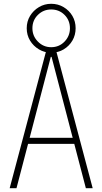

<svg xmlns="http://www.w3.org/2000/svg" viewBox="-20 -993 540 1013"><path d="M31 0 225 -730H275L469 0H433L252 -693H248L67 0ZM114 -234V-266H386V-234ZM250 -715Q215 -715 185.5 -732.5Q156 -750 138.5 -779Q121 -808 121 -844Q121 -880 138.5 -909Q156 -938 185.5 -955.5Q215 -973 250 -973Q286 -973 315.5 -955.5Q345 -938 362 -909Q379 -880 379 -844Q379 -808 362 -779Q345 -750 316 -732.5Q287 -715 250 -715ZM250 -744Q292 -744 320.5 -773.5Q349 -803 349 -844Q349 -886 320.5 -914.5Q292 -943 250 -943Q209 -943 180 -914.5Q151 -886 151 -844Q151 -803 180 -773.5Q209 -744 250 -744Z"/></svg>

Font: M PLUS Code Latin ExtraLight
Style: Regular
Weight: 250
Designer: Coji Morishita
Foundry: UNDERFOREST DESIGN
Version: Version 1.002; ttfautohint (v1.8.3)